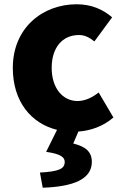

<svg xmlns="http://www.w3.org/2000/svg" viewBox="-20 -603 577 899"><path d="M180 276C326 271 410 235 410 155C410 107 380 83 323 69L347 13C402 9 462 -10 511 -53L442 -170C413 -147 379 -130 343 -130C274 -130 222 -190 222 -285C222 -379 271 -439 350 -439C374 -439 396 -430 422 -409L505 -522C462 -559 408 -583 339 -583C180 -583 40 -473 40 -285C40 -127 126 -25 247 5L196 108C266 118 283 134 283 155C283 188 255 200 167 205Z"/></svg>

Font: Noto Sans CJK HK Black
Style: Regular
Weight: 900
Designer: Ryoko NISHIZUKA 西塚涼子 (kana, bopomofo & ideographs); Paul D. Hunt (Latin, Greek & Cyrillic); Sandoll Communications 산돌커뮤니
Foundry: Adobe
Version: Version 2.004;hotconv 1.0.118;makeotfexe 2.5.65603